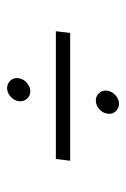

<svg xmlns="http://www.w3.org/2000/svg" viewBox="73 -499 355 541"><g transform="rotate(90 250.5 -228.5)"><path d="M428 -208.4 432.9 -248.7H72.9L68 -208.4ZM235.5 -353.5Q233.7 -339.7 242.2 -330.3Q250.7 -321 263.4 -321Q275.7 -321 287 -330.3Q298.3 -339.7 300.1 -353.5Q302.5 -367.4 293.7 -376.9Q284.9 -386.4 272.6 -386.4Q259.9 -386.4 248.9 -376.9Q237.9 -367.4 235.5 -353.5ZM200.5 -103.5Q198.1 -89.7 206.9 -80.3Q215.7 -71 228.4 -71Q240.7 -71 251.7 -80.3Q262.7 -89.7 265.1 -103.5Q266.9 -117.4 258.4 -126.9Q249.9 -136.4 237.6 -136.4Q224.9 -136.4 213.6 -126.9Q202.3 -117.4 200.5 -103.5Z"/></g></svg>

Font: Josefin Slab Thin
Style: Italic
Weight: 100
Italic angle: -12°
Designer: Santiago Orozco
Foundry: Typemade
Version: Version 2.000